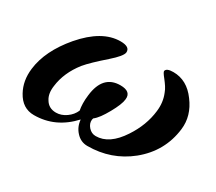

<svg xmlns="http://www.w3.org/2000/svg" viewBox="-95 -655 970 861"><g transform="rotate(30 389.5 -224.5)"><path d="M749 -260Q734 -138 637 -59Q544 16 421 16Q386 16 362 -11Q339 -36 336 -72Q255 16 144 16Q84 16 52 -43Q24 -94 32 -159Q44 -258 129 -358Q221 -465 316 -465Q366 -465 363 -434Q360 -414 311 -371Q279 -343 255.5 -320.5Q232 -298 218 -281Q166 -215 157 -142Q151 -100 168 -74Q186 -43 224 -43Q251 -43 276 -60.5Q301 -78 312 -104Q309 -120 308.5 -139.5Q308 -159 311 -183Q324 -294 414 -294Q471 -294 465 -250Q462 -223 434 -173Q420 -148 407.5 -131Q395 -114 382 -104L380 -96Q378 -76 393.5 -58.5Q409 -41 431 -41Q501 -41 557 -127Q604 -198 613 -275Q619 -323 602 -364Q597 -378 588.5 -391Q580 -404 569 -418Q551 -440 551 -447Q554 -464 590 -464Q661 -464 709 -398Q758 -333 749 -260Z"/></g></svg>

Font: DG Didot
Style: Bold Italic
Weight: 700
Designer: David Gatwood, Takis Katsoulidis, and George D. Matthiopoulos
Foundry: David Gatwood
Version: Version 1.0